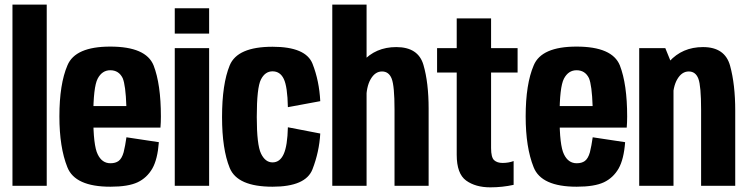

<svg xmlns="http://www.w3.org/2000/svg" viewBox="-20 -805 3238 832"><path d="M34 0H182.5V-785H34Z M458.6 4.1V-97.6Q421.9 -97.6 403.4 -136.3Q384.2 -174.2 384.2 -299.8Q384.2 -428 403.3 -464.3Q422.5 -500.6 457.9 -500.6Q494.9 -500.6 511.7 -466.3Q524.5 -435.6 527.5 -345.5H371V-252.1H675.3Q677.2 -274.9 677.2 -300Q677.2 -439.9 645.5 -521.7Q612.5 -603.1 457.9 -603.1Q305.9 -603.1 272.3 -521.9Q237.4 -440.8 237.4 -300.5Q237.4 -166.3 271.9 -80.4Q305.1 4.1 458.6 4.1ZM458.6 -97.6V4.1Q535.4 4.1 576.3 -15.1Q616.6 -34.2 640.1 -74.7Q662.9 -114.9 668.4 -188.9L527.9 -210.1Q522.8 -173.6 515.8 -145.3Q508 -117.7 493.7 -107.3Q480.3 -97.6 458.6 -97.6Z M737.3 0H886.2V-596.5H737.3ZM737.3 -769.3V-659.3H886.2V-769.3Z M1161 4.1Q1304.9 4.1 1334.1 -71.5Q1363.4 -147.2 1367.8 -226.4L1227.5 -253.5Q1225.7 -173.6 1209.4 -137.5Q1193.1 -101.3 1161 -101.3Q1129.6 -101.3 1111.2 -139.2Q1092.7 -177.2 1092.7 -297.9Q1092.7 -425.1 1110.7 -460.5Q1128.6 -495.9 1161 -495.9Q1194 -495.9 1209.8 -462.8Q1225.7 -429.7 1227.5 -340.6L1367.8 -366.6Q1363.4 -454.4 1334.4 -528.4Q1305.4 -602.4 1161 -602.4Q1008.6 -602.4 975.4 -521.7Q942.2 -441 942.2 -297.9Q942.2 -158.8 975.4 -77.3Q1008.6 4.1 1161 4.1Z M1419.9 0H1568.5V-785H1419.9ZM1689.6 0H1837.4V-334Q1837.4 -446.6 1814.9 -523.8Q1792.5 -601 1697.1 -601Q1607.6 -601 1551.1 -538.1Q1494.6 -475.2 1494.6 -394L1567 -371.5Q1567 -428.9 1586.3 -462.1Q1605.5 -495.3 1635.4 -495.3Q1665.2 -495.3 1677.4 -463.8Q1689.6 -432.3 1689.6 -330.2Z M2104.6 6.8Q2157.1 6.8 2205.7 -4V-107.1Q2183.8 -98.9 2157.9 -98.9Q2134.3 -98.9 2121.1 -111Q2108 -123.1 2108 -163.4V-490.6H2222.9V-596.4H2108V-725.2H1959.1V-596.4H1874V-490.6H1959.1V-134.1Q1959.1 -52.2 1999.8 -22.7Q2040.5 6.8 2104.6 6.8Z M2479.1 4.1V-97.6Q2442.4 -97.6 2423.9 -136.3Q2404.7 -174.2 2404.7 -299.8Q2404.7 -428 2423.8 -464.3Q2443 -500.6 2478.4 -500.6Q2515.4 -500.6 2532.2 -466.3Q2545 -435.6 2548 -345.5H2391.5V-252.1H2695.8Q2697.7 -274.9 2697.7 -300Q2697.7 -439.9 2666 -521.7Q2633 -603.1 2478.4 -603.1Q2326.4 -603.1 2292.8 -521.9Q2257.9 -440.8 2257.9 -300.5Q2257.9 -166.3 2292.4 -80.4Q2325.6 4.1 2479.1 4.1ZM2479.1 -97.6V4.1Q2555.9 4.1 2596.8 -15.1Q2637.1 -34.2 2660.6 -74.7Q2683.4 -114.9 2688.9 -188.9L2548.4 -210.1Q2543.3 -173.6 2536.3 -145.3Q2528.5 -117.7 2514.2 -107.3Q2500.8 -97.6 2479.1 -97.6Z M2749.9 0H2898.5V-509.1L2863 -596.4H2749.9ZM3018.1 0H3166V-325.9Q3166 -438.6 3143.8 -519.8Q3121.7 -601 3026.3 -601Q2936.8 -601 2880 -538.1Q2823.1 -475.2 2823.1 -394L2895.5 -371.5Q2895.5 -428.9 2915.1 -462.1Q2934.7 -495.3 2964.6 -495.3Q2994.4 -495.3 3006.3 -463.8Q3018.1 -432.3 3018.1 -330.2Z"/></svg>

Font: Anybody Thin Condensed
Style: Regular
Weight: 100
Width: 3
Version: Version 1.113;gftools[0.9.25]